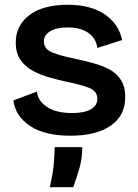

<svg xmlns="http://www.w3.org/2000/svg" viewBox="-20 -556 580 805"><path d="M275 13Q168 13 106.5 -27.5Q45 -68 36 -135L135 -172Q138 -134 176.5 -108Q215 -82 283 -82Q333 -82 360.5 -97.5Q388 -113 388 -142Q388 -174 354 -187.5Q320 -201 260 -213Q224 -221 186.5 -231.5Q149 -242 117 -259.5Q85 -277 65.5 -305.5Q46 -334 46 -378Q46 -449 103 -492.5Q160 -536 264 -536Q360 -536 419 -496Q478 -456 492 -388L388 -355Q383 -396 350 -418.5Q317 -441 263 -441Q217 -441 190.5 -425Q164 -409 164 -382Q164 -350 200.5 -335.5Q237 -321 294 -310Q334 -301 371.5 -291Q409 -281 439.5 -264.5Q470 -248 487.5 -220Q505 -192 505 -149Q505 -71 444 -29Q383 13 275 13ZM189 229Q203 166 206 125.5Q209 85 209 61H325Q325 108 312.5 151Q300 194 287 229Z"/></svg>

Font: Bricolage Grotesque 12pt SemiBold
Style: Regular
Weight: 600
Designer: Mathieu Triay
Foundry: Atelier Triay
Version: Version 1.001; ttfautohint (v1.8.4.7-5d5b);gftools[0.9.33.de